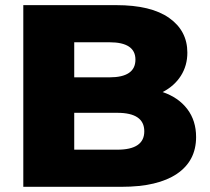

<svg xmlns="http://www.w3.org/2000/svg" viewBox="-20 -720 809 740"><path d="M69.8 0V-700.2H428.2Q562.5 -700.2 632.3 -650.6Q702.1 -601.1 702.1 -517.1Q702.1 -467.3 677.2 -428Q652.3 -388.7 606.9 -365.2Q668 -344.2 701.9 -299.6Q735.8 -254.9 735.8 -191.9Q735.8 -100.1 661.9 -50Q587.9 0 448.2 0ZM266.1 -143.1H432.1Q536.1 -143.1 536.1 -213.9Q536.1 -285.2 432.1 -285.2H266.1ZM266.1 -421.9H401.9Q502 -421.9 502 -490.2Q502 -557.1 401.9 -557.1H266.1Z"/></svg>

Font: Montserrat ExtraBold
Style: Regular
Weight: 800
Designer: Julieta Ulanovsky
Foundry: Julieta Ulanovsky
Version: Version 9.000